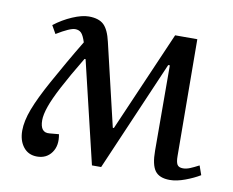

<svg xmlns="http://www.w3.org/2000/svg" viewBox="-64 -603 850 699"><g transform="rotate(10 361.0 -253.5)"><path d="M350 11H316L226 -366H222Q180 -296 155 -248.5Q130 -201 119.5 -170.5Q109 -140 109 -120Q109 -73 144 -77L178 -80Q186 -39 167 -12.5Q148 14 113 14Q81 14 62.5 -9.5Q44 -33 44 -70Q44 -105 61 -150Q78 -195 115 -262Q136 -300 159.5 -341Q183 -382 209 -425Q201 -450 192.5 -458.5Q184 -467 170 -467Q151 -467 102 -437L85 -467Q116 -491 151 -506Q186 -521 211 -521Q248 -521 266.5 -503.5Q285 -486 295 -442L367 -137H371L532 -508H614L617 -77Q617 -55 622.5 -45.5Q628 -36 644 -36Q656 -36 669.5 -41.5Q683 -47 702 -57L714 -23Q691 -9 660 2.5Q629 14 604 14Q565 14 549 -8Q533 -30 533 -82L532 -397H526Z"/></g></svg>

Font: Literata 36pt
Style: Italic
Weight: 400
Italic angle: -2°
Designer: Latin by Veronika Burian and Jose Scaglione. Greek by Irene Vlachou. Cyrillic by Vera Evstafieva
Foundry: TypeTogether
Version: Version 3.002